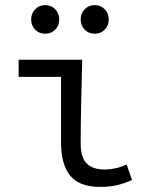

<svg xmlns="http://www.w3.org/2000/svg" viewBox="-20 -720 590 752"><path d="M102 -644Q102 -620 117.5 -604Q133 -588 157 -588Q181 -588 196.5 -604Q212 -620 212 -644Q212 -667 196.5 -683.5Q181 -700 157 -700Q133 -700 117.5 -683.5Q102 -667 102 -644ZM296 -644Q296 -620 311.5 -604Q327 -588 351 -588Q375 -588 390.5 -604Q406 -620 406 -644Q406 -667 390.5 -683.5Q375 -700 351 -700Q327 -700 311.5 -683.5Q296 -667 296 -644ZM219 -163Q219 -76 255 -32Q291 12 372 12Q412 12 441.5 4.5Q471 -3 497 -15L476 -76Q453 -65 431 -60.5Q409 -56 390 -56Q343 -56 319.5 -80Q296 -104 296 -157Q296 -229 298 -316.5Q300 -404 302 -486H53V-419H219Z"/></svg>

Font: Codetta
Style: Regular
Weight: 400
Italic angle: -11°
Designer: Ulrich Proeller
Foundry: PROSA GmbH
Version: Version 2.00;September 29, 2018;FontCreator 11.5.0.2427 64-b